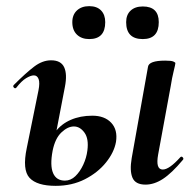

<svg xmlns="http://www.w3.org/2000/svg" viewBox="-20 -591 635 624"><path d="M453 9Q420 9 410.5 -13.5Q401 -36 408 -77L461 -374Q464 -394 517 -394Q537 -394 543.5 -391Q550 -388 550 -386Q550 -382 544.5 -360Q539 -338 535 -312L494 -89Q485 -40 509 -40Q530 -40 566 -80Q570 -84 574 -79.5Q578 -75 574 -71Q538 -28 509.5 -9.5Q481 9 453 9ZM161 13Q100 13 76 -13Q52 -39 67 -110L105 -297Q110 -322 105.5 -334Q101 -346 90 -346Q80 -346 65 -337Q50 -328 33 -306Q29 -302 25 -306.5Q21 -311 25 -315Q64 -354 91 -374.5Q118 -395 146 -395Q178 -395 188.5 -372.5Q199 -350 191 -309L151 -101Q142 -53 152.5 -28.5Q163 -4 191 -4Q210 -4 225 -18.5Q240 -33 250.5 -55.5Q261 -78 264 -102Q269 -140 254.5 -160Q240 -180 220 -180Q200 -180 179.5 -160.5Q159 -141 151 -101L135 -102Q141 -137 160 -162.5Q179 -188 210 -201.5Q241 -215 280 -215Q320 -215 341.5 -192Q363 -169 357 -130Q351 -96 324.5 -63Q298 -30 256 -8.5Q214 13 161 13ZM270 -464Q245 -464 230 -478.5Q215 -493 215 -519Q215 -543 230 -557Q245 -571 270 -571Q295 -571 308.5 -557Q322 -543 322 -519Q322 -464 270 -464ZM444 -464Q390 -464 390 -519Q390 -543 404.5 -556.5Q419 -570 444 -570Q496 -570 496 -519Q496 -464 444 -464Z"/></svg>

Font: Cormorant Infant Light
Style: Italic
Weight: 300
Italic angle: -10°
Designer: Christian Thalmann (Catharsis Fonts)
Foundry: Catharsis Fonts
Version: Version 4.001